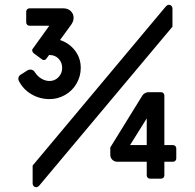

<svg xmlns="http://www.w3.org/2000/svg" viewBox="-20 -750 819 806"><path d="M117 20V-55L677 -724Q683 -730 689 -730Q695 -730 699.5 -725.5Q704 -721 704 -714V-638L144 30Q138 36 132 36Q126 36 121.5 31.5Q117 27 117 20ZM59 -411Q57 -414 57 -419Q57 -430 66 -436L96 -455Q102 -458 107 -458Q120 -458 127 -446Q138 -429 154.5 -419.5Q171 -410 188 -410Q210 -410 225.5 -426Q241 -442 241 -465Q241 -488 226 -503.5Q211 -519 189 -519H186L175 -504Q171 -498 164 -498Q159 -498 156 -501L122 -526Q117 -530 115.5 -536Q114 -542 118 -546L187 -642H104Q98 -642 94 -646Q90 -650 90 -656V-701Q90 -707 94 -711Q98 -715 104 -715H246Q265 -715 277 -703.5Q289 -692 289 -675Q289 -662 280 -648L232 -582Q271 -569 295 -537.5Q319 -506 319 -465Q319 -430 301.5 -399.5Q284 -369 253.5 -351.5Q223 -334 188 -334Q146 -334 111 -355Q76 -376 59 -411ZM596 -14V-71H472Q460 -71 451.5 -79.5Q443 -88 443 -100V-131L577 -348Q581 -355 588.5 -359Q596 -363 604 -363H656Q662 -363 666 -359Q670 -355 670 -349V-141H706Q712 -141 716 -137Q720 -133 720 -127V-85Q720 -79 716 -75Q712 -71 706 -71H670V-14Q670 -8 666 -4Q662 0 656 0H610Q604 0 600 -4Q596 -8 596 -14ZM596 -141V-253L526 -141Z"/></svg>

Font: Miriam Libre
Style: Bold
Weight: 700
Designer: Michal Sahar
Foundry: Hagilda
Version: Version 1.001